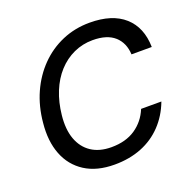

<svg xmlns="http://www.w3.org/2000/svg" viewBox="-128 -839 977 979"><g transform="rotate(-20 361.0 -350.0)"><path d="M332 12Q236 12 172 -29Q108 -70 79.5 -143Q51 -216 61 -313Q69 -400 101.5 -472.5Q134 -545 187 -599Q240 -653 309 -682.5Q378 -712 458 -712Q580 -712 646 -653Q712 -594 714 -487H604Q601 -550 560.5 -586.5Q520 -623 442 -623Q387 -623 339 -601Q291 -579 254 -538.5Q217 -498 194 -441.5Q171 -385 164 -317Q156 -242 175.5 -188.5Q195 -135 238.5 -106Q282 -77 347 -77Q425 -77 477.5 -112.5Q530 -148 555 -209H665Q639 -140 591.5 -90Q544 -40 478.5 -14Q413 12 332 12Z"/></g></svg>

Font: DM Sans 12pt Medium
Style: Italic
Weight: 500
Italic angle: -10°
Version: Version 4.004;gftools[0.9.30]